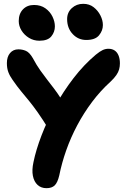

<svg xmlns="http://www.w3.org/2000/svg" viewBox="-20 -968 660 1004"><path d="M223 16Q195 16 176.5 -1Q158 -18 152 -48.5Q146 -79 155 -120Q168 -184 197 -259.5Q226 -335 268.5 -412.5Q311 -490 365 -560Q419 -630 481 -682Q503 -700 517.5 -706.5Q532 -713 547 -713Q566 -713 579.5 -704Q593 -695 600 -677.5Q607 -660 607 -637Q607 -620 603 -605.5Q599 -591 588.5 -575.5Q578 -560 558 -541Q505 -493 461.5 -435Q418 -377 384 -313Q350 -249 326.5 -182.5Q303 -116 290 -51Q281 -13 266 1.5Q251 16 223 16ZM292 -255Q274 -255 260.5 -263Q247 -271 238 -287Q203 -344 177.5 -380Q152 -416 131.5 -441Q111 -466 91 -490Q71 -514 46 -550Q31 -571 23.5 -591Q16 -611 16 -638Q16 -671 32.5 -690.5Q49 -710 76 -710Q97 -710 115.5 -702Q134 -694 151 -665Q172 -626 191 -599.5Q210 -573 227 -551Q244 -529 262 -505.5Q280 -482 299.5 -451.5Q319 -421 343 -376Q351 -359 351.5 -338.5Q352 -318 345.5 -299Q339 -280 325 -267.5Q311 -255 292 -255ZM431 -759Q389 -759 360 -790Q331 -821 331 -868Q331 -903 355.5 -925.5Q380 -948 415 -948Q447 -948 469.5 -930.5Q492 -913 505 -887.5Q518 -862 518 -837Q518 -808 498 -783.5Q478 -759 431 -759ZM186 -755Q156 -755 131.5 -770Q107 -785 92.5 -808.5Q78 -832 78 -858Q78 -896 100 -919Q122 -942 158 -942Q193 -942 217.5 -924.5Q242 -907 254.5 -881Q267 -855 267 -830Q267 -801 248.5 -778Q230 -755 186 -755Z"/></svg>

Font: Shantell Sans
Style: Bold
Weight: 700
Designer: Stephen Nixon, Anya Danilova, Shantell Martin
Foundry: Arrow Type
Version: Version 1.011;[c5ecc13dd]